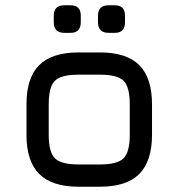

<svg xmlns="http://www.w3.org/2000/svg" viewBox="-20 -705 674 725"><path d="M276 0Q176.5 0 128.2 -48Q80 -96 80 -195V-311Q80 -411.5 128.2 -459.2Q176.5 -507 276 -507H358Q458 -507 506 -459Q554 -411 554 -311V-196Q554 -96.5 506 -48.2Q458 0 358 0ZM164 -195Q164 -130.5 187.5 -107.2Q211 -84 276 -84H358Q423.5 -84 446.8 -107.5Q470 -131 470 -196V-311Q470 -376.5 446.8 -399.8Q423.5 -423 358 -423H276Q232.5 -423 208.2 -413.2Q184 -403.5 174 -379.2Q164 -355 164 -311ZM223 -581Q183 -581 183 -621V-646Q183 -685 223 -685H247Q285 -685 285 -646V-621Q285 -581 247 -581ZM390 -581Q350 -581 350 -621V-646Q350 -685 390 -685H414Q452 -685 452 -646V-621Q452 -581 414 -581Z"/></svg>

Font: Jura Light
Style: Bold
Weight: 700
Version: Version 5.104